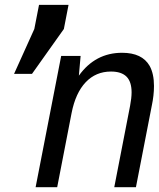

<svg xmlns="http://www.w3.org/2000/svg" viewBox="-20 -780 662 800"><path d="M123 -659.2 142.6 -759.8H265.6L246.1 -659.2L113.3 -472.2H38.6ZM234.9 -546.9H315.9L308.6 -464.8Q377 -560.1 488.8 -560.1Q572.3 -560.1 603.5 -505.4Q621.6 -472.7 621.6 -421.9Q621.6 -382.3 612.3 -338.9L546.4 0H456.1L522 -338.9Q528.3 -372.1 528.3 -395Q528.3 -439.5 507.1 -460.7Q485.8 -481.9 442.4 -481.9Q379.4 -481.9 337.2 -437.5Q294.9 -393.1 278.3 -309.1L218.3 0H128.4Z"/></svg>

Font: Hack
Style: Italic
Weight: 400
Italic angle: -11°
Monospace: yes
Designer: Christopher Simpkins
Foundry: Christopher Simpkins
Version: Version 2.019; ttfautohint (v1.4.1) -l 4 -r 80 -G 350 -x 0 -